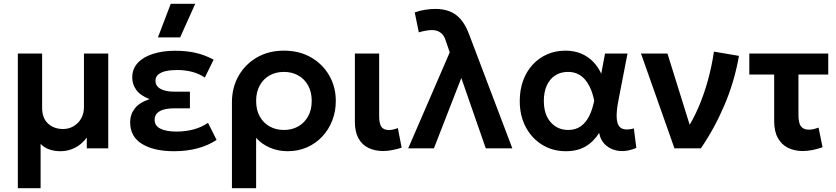

<svg xmlns="http://www.w3.org/2000/svg" viewBox="-20 -782 4408 1012"><path d="M74 210V-500H202V-213Q202 -160 233 -131Q264 -102 312.5 -102Q343 -102 368 -116.8Q393 -131.5 407.8 -157.5Q422.5 -183.5 422.5 -218V-500H550.5V0H437.5V-57Q409.5 -20 374 -2.5Q338.5 15 299 15Q268 15 241 6Q214 -3 194 -23.5V210Z M897 15Q791.5 15 728.8 -23.2Q666 -61.5 666 -137.5Q666 -178 689.8 -209.5Q713.5 -241 768 -259.5Q719 -279 698 -308.5Q677 -338 677 -374Q677 -419 706.2 -450.5Q735.5 -482 786.8 -498.2Q838 -514.5 902.5 -514.5Q961 -514.5 1009.8 -503.8Q1058.5 -493 1106 -467.5L1059.5 -373Q1030.5 -393.5 993.2 -403.2Q956 -413 913.5 -413Q881 -413 855.2 -407.5Q829.5 -402 814.5 -389.5Q799.5 -377 799.5 -356.5Q799.5 -329 825.5 -314Q851.5 -299 895.5 -299H981V-211H899.5Q867.5 -211 844 -204.8Q820.5 -198.5 807.8 -185Q795 -171.5 795 -150.5Q795 -119 825.5 -103.8Q856 -88.5 910.5 -88.5Q958.5 -88.5 1000.8 -100Q1043 -111.5 1076.5 -134.5L1121.5 -44.5Q1076 -14.5 1020 0.2Q964 15 897 15ZM812.5 -585 880 -762H1009L929.5 -585Z M1202.5 210V-243.5Q1202.5 -320 1237.2 -381.5Q1272 -443 1333.8 -479Q1395.5 -515 1476.5 -515Q1558.5 -515 1620 -479.2Q1681.5 -443.5 1715.8 -383.2Q1750 -323 1750 -250Q1750 -194.5 1731.2 -146.5Q1712.5 -98.5 1678.5 -62.2Q1644.5 -26 1598 -5.5Q1551.5 15 1496 15Q1446 15 1402.5 -3.8Q1359 -22.5 1330 -55.5V210ZM1476.5 -97Q1519 -97 1552 -115.8Q1585 -134.5 1604 -168.8Q1623 -203 1623 -250Q1623 -297 1604 -331.5Q1585 -366 1551.8 -384.5Q1518.5 -403 1476.5 -403Q1434 -403 1401 -384.5Q1368 -366 1349 -331.5Q1330 -297 1330 -250Q1330 -203 1348.8 -168.8Q1367.5 -134.5 1400.8 -115.8Q1434 -97 1476.5 -97Z M2000 14Q1955.5 14 1921.8 -2.5Q1888 -19 1869.2 -53.2Q1850.5 -87.5 1850.5 -141V-500H1978.5V-170.5Q1978.5 -129.5 1990.8 -113Q2003 -96.5 2030.5 -96.5Q2040.5 -96.5 2052.2 -99.2Q2064 -102 2077 -107L2097 -3.5Q2071.5 4.5 2046.8 9.2Q2022 14 2000 14Z M2131.5 0 2350.5 -506 2329.5 -567.5Q2321.5 -595 2303 -609.2Q2284.5 -623.5 2257 -623.5Q2243 -623.5 2225.2 -620.5Q2207.5 -617.5 2187.5 -611.5L2166 -716.5Q2193 -726.5 2222 -730.8Q2251 -735 2274.5 -735Q2316.5 -735 2349.8 -722.2Q2383 -709.5 2408.2 -680.5Q2433.5 -651.5 2452 -602.5L2680.5 0H2540.5L2411.5 -371L2267 0Z M2962.5 15Q2893 15 2838 -18.8Q2783 -52.5 2751.2 -112.2Q2719.5 -172 2719.5 -250Q2719.5 -309 2737.5 -357.8Q2755.5 -406.5 2788.2 -441.8Q2821 -477 2864.8 -496Q2908.5 -515 2960 -515Q3006 -515 3042.5 -499.8Q3079 -484.5 3105.8 -457.2Q3132.5 -430 3149 -393.5L3169 -500H3287.5L3241 -260Q3230.5 -208 3230.2 -174Q3230 -140 3239.8 -122.2Q3249.5 -104.5 3269.8 -100.8Q3290 -97 3321 -105L3334 -2.5Q3288 17.5 3246.2 13.8Q3204.5 10 3175.2 -14.8Q3146 -39.5 3138 -81.5Q3108.5 -34.5 3066 -9.8Q3023.5 15 2962.5 15ZM2975 -97Q3014 -97 3041.2 -116.5Q3068.5 -136 3085.8 -170.8Q3103 -205.5 3112 -251.5Q3108.5 -268.5 3102.5 -288.5Q3096.5 -308.5 3086.2 -328.8Q3076 -349 3060.8 -365.8Q3045.5 -382.5 3024 -392.8Q3002.5 -403 2973.5 -403Q2935 -403 2906.5 -384.5Q2878 -366 2862.2 -331.8Q2846.5 -297.5 2846.5 -250.5Q2846.5 -178.5 2882.5 -137.8Q2918.5 -97 2975 -97Z M3535 0 3358.5 -500H3498L3631 -73.5L3600 -100Q3632.5 -149.5 3660.8 -214.5Q3689 -279.5 3710.2 -355Q3731.5 -430.5 3743 -510L3875 -487.5Q3851 -351 3798.2 -227.5Q3745.5 -104 3674 0Z M4211 14Q4167.5 14 4133.5 -2.8Q4099.5 -19.5 4080 -54.5Q4060.5 -89.5 4060.5 -144V-389H3929.5V-500H4345.5V-389H4188.5V-177.5Q4188.5 -133 4202 -115.8Q4215.5 -98.5 4243.5 -98.5Q4255.5 -98.5 4268.2 -101.5Q4281 -104.5 4294.5 -109.5L4315.5 -6Q4289 3.5 4262.5 8.8Q4236 14 4211 14Z"/></svg>

Font: Geologica Thin Roman Medium
Style: Regular
Weight: 500
Version: Version 1.010;gftools[0.9.28]